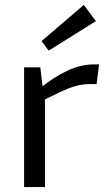

<svg xmlns="http://www.w3.org/2000/svg" viewBox="-20 -761 441 781"><path d="M144 -487 155 -394 163 -379V0H78V-487ZM383 -499 373 -419H345Q302 -419 259 -401.5Q216 -384 154 -352L147 -405Q201 -449 255.5 -474Q310 -499 361 -499ZM321 -741 370 -675 178 -555 149 -594Z"/></svg>

Font: Exo 2
Style: Regular
Weight: 400
Designer: Natanael Gama
Foundry: Natanael Gama
Version: Version 2.010